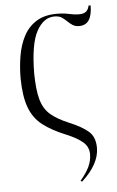

<svg xmlns="http://www.w3.org/2000/svg" viewBox="-55 -606 518 853"><g transform="rotate(-5 204.0 -179.5)"><path d="M44 -272Q44 -322 52 -370.5Q60 -419 80 -458Q100 -497 136.5 -520.5Q173 -544 229 -544Q260 -544 283.5 -538.5Q307 -533 326 -533Q350 -533 360 -542.5Q370 -552 373 -568H382Q382 -481 324 -481Q306 -481 294 -489Q282 -497 272 -507Q262 -517 250 -525Q238 -533 217 -533Q169 -533 138 -476.5Q107 -420 106 -288Q107 -214 119 -171.5Q131 -129 160 -104Q189 -79 239 -58Q297 -34 326 -9Q355 16 355 65Q355 137 276 209L270 204Q298 171 310 144.5Q322 118 322 90Q322 57 296.5 35.5Q271 14 225 -5Q161 -31 121.5 -61.5Q82 -92 63.5 -141.5Q45 -191 44 -272Z"/></g></svg>

Font: Noto Serif Display Condensed Light
Style: Regular
Weight: 300
Width: 3
Designer: Monotype Design Team
Foundry: Monotype Imaging Inc.
Version: Version 2.009